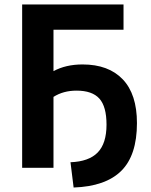

<svg xmlns="http://www.w3.org/2000/svg" viewBox="-20 -750 676 858"><path d="M79 0V-730H532V-617H219V-432Q274 -462 349 -462Q465 -462 528.5 -395.5Q592 -329 592 -200Q592 -56 522 13.5Q452 83 309 88L295 -25Q377 -28 416.5 -68.5Q456 -109 456 -193Q456 -274 424 -309.5Q392 -345 322 -345Q263 -345 219 -317V0Z"/></svg>

Font: Mplus 1p Bold
Style: Bold
Weight: 700
Version: Version 1.061